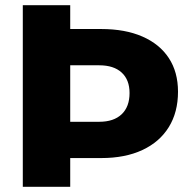

<svg xmlns="http://www.w3.org/2000/svg" viewBox="-20 -721 729 741"><path d="M371 -609Q463 -609 529.5 -580Q596 -551 631.5 -497Q667 -443 667 -367Q667 -288 631.5 -230.5Q596 -173 529.5 -142Q463 -111 371 -111H241V-251H363Q419 -251 449.5 -280Q480 -309 480 -362Q480 -413 449.5 -441Q419 -469 363 -469H240L215 -609ZM68 -701H251V0H68Z"/></svg>

Font: Alexandria
Style: Bold
Weight: 700
Designer: Mohamed Gaber
Foundry: Kief Type Foundry
Version: Version 5.100